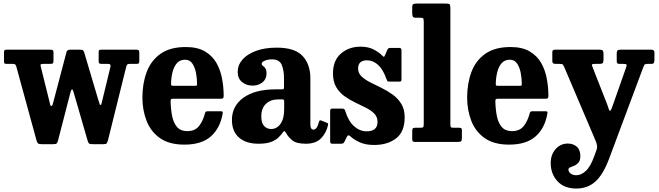

<svg xmlns="http://www.w3.org/2000/svg" viewBox="-20 -800 3712 1082"><path d="M280.5 -225 355 -507.5Q358 -520 377 -520H426Q439.5 -520 445 -518Q450.5 -516 454 -506.5L535.5 -232Q540.5 -220 541.2 -214.2Q542 -208.5 546.5 -208.5Q550.5 -208.5 551.8 -214.8Q553 -221 556 -232L602.5 -424Q606.5 -440 589.5 -440H552Q542 -440 539 -443.2Q536 -446.5 536 -455.5V-506.5Q536 -515 539 -517.5Q542 -520 550.5 -520H750Q759 -520 762 -516.2Q765 -512.5 765 -503V-458Q765 -447 762.2 -443.5Q759.5 -440 748 -440H712.5Q702 -440 698.2 -437.5Q694.5 -435 691.5 -424.5L588 -7.5Q584 4 580.8 8.2Q577.5 12.5 562 12.5H503.5Q487.5 12.5 482.8 9.5Q478 6.5 474.5 -5L398.5 -267.5Q394.5 -279 392.5 -287.2Q390.5 -295.5 386 -295.5Q382 -295.5 379.5 -287.8Q377 -280 374.5 -269.5L306.5 -6Q303 5.5 298.8 9Q294.5 12.5 278.5 12.5H217Q200.5 12.5 195.5 9.2Q190.5 6 186.5 -6L71.5 -426.5Q68.5 -434.5 65.2 -437.2Q62 -440 50.5 -440H15.5Q6 -440 4.2 -444.5Q2.5 -449 2.5 -458V-503.5Q2.5 -513.5 5.2 -516.8Q8 -520 17.5 -520H263.5Q274.5 -520 278 -516.8Q281.5 -513.5 281.5 -502V-461Q281.5 -448.5 278.8 -444.2Q276 -440 264 -440H225Q214 -440 210.5 -437.8Q207 -435.5 209 -427.5L259.5 -224.5Q262 -215 263 -209Q264 -203 269 -203Q274 -203 275.8 -208.8Q277.5 -214.5 280.5 -225Z M782.5 -250Q782.5 -330 806.8 -394.5Q831 -459 885 -497Q939 -535 1027 -535Q1093 -535 1135 -510.2Q1177 -485.5 1199.8 -445.2Q1222.5 -405 1231.5 -356.5Q1240.5 -308 1240.5 -260.5Q1240.5 -249.5 1237.2 -246.5Q1234 -243.5 1223 -243.5H955.5Q946.5 -243.5 944 -240.8Q941.5 -238 941.5 -229Q942.5 -183.5 950.2 -145.2Q958 -107 978 -84Q998 -61 1035 -61Q1078.5 -61 1101 -89Q1123.5 -117 1135 -161Q1136 -166.5 1139.2 -169.8Q1142.5 -173 1150.5 -173H1223Q1232 -173 1234 -170.5Q1236 -168 1235 -161.5Q1221 -78 1168.5 -31.5Q1116 15 1019 15Q933 15 881 -22Q829 -59 805.8 -119.5Q782.5 -180 782.5 -250ZM957.5 -316.5H1077Q1087 -316.5 1088.8 -318Q1090.5 -319.5 1090.5 -327.5Q1090.5 -357.5 1084.5 -389Q1078.5 -420.5 1064 -442Q1049.5 -463.5 1023 -463.5Q994.5 -463.5 977.5 -444.5Q960.5 -425.5 952.8 -395.5Q945 -365.5 944 -332Q943.5 -323 945 -319.8Q946.5 -316.5 957.5 -316.5Z M1287 -124.5Q1287 -202.5 1352 -249.5Q1417 -296.5 1534.5 -296.5H1567.5Q1576 -296.5 1578.2 -298.5Q1580.5 -300.5 1580.5 -309.5V-358.5Q1580.5 -403 1567.8 -434.2Q1555 -465.5 1512 -465.5Q1490 -465.5 1472.2 -458Q1454.5 -450.5 1454.5 -441Q1454.5 -433.5 1461.5 -429Q1468.5 -424.5 1475.2 -415.5Q1482 -406.5 1482 -385.5Q1482 -354.5 1459.2 -336Q1436.5 -317.5 1403.5 -317.5Q1369 -317.5 1344.2 -337.5Q1319.5 -357.5 1319.5 -394.5Q1319.5 -433 1346.2 -464Q1373 -495 1422.5 -513.2Q1472 -531.5 1540 -531.5Q1642 -531.5 1685.5 -484.2Q1729 -437 1729 -359.5V-98.5Q1729 -69.5 1747.5 -69.5Q1766.5 -69.5 1778 -115Q1781 -124.5 1790 -121L1824.5 -107Q1831 -104.5 1828.5 -95Q1819 -51 1789.2 -20.5Q1759.5 10 1703.5 10H1703Q1650.5 10 1627.2 -9.2Q1604 -28.5 1592 -50.5Q1586.5 -60 1583 -61Q1579.5 -62 1573 -52.5Q1563.5 -39 1548.5 -24.5Q1533.5 -10 1507 0Q1480.5 10 1437 10Q1366.5 10 1326.8 -24.8Q1287 -59.5 1287 -124.5ZM1452.5 -144.5Q1452.5 -106 1468.8 -89.5Q1485 -73 1508 -73Q1540 -73 1560.8 -102Q1581.5 -131 1581.5 -186V-229Q1581.5 -240 1572 -240H1549.5Q1505 -240 1478.8 -215Q1452.5 -190 1452.5 -144.5Z M2157.5 -355.5Q2138.5 -409.5 2110.2 -434.8Q2082 -460 2048.5 -460Q1998 -460 1998 -414Q1998 -388 2017 -369.8Q2036 -351.5 2066 -336.2Q2096 -321 2129.5 -304.8Q2163 -288.5 2192.8 -267Q2222.5 -245.5 2241.5 -214.8Q2260.5 -184 2260.5 -139.5Q2260.5 -57 2212 -20Q2163.5 17 2088.5 17Q2042.5 17 2009.8 3Q1977 -11 1953.5 -32.5Q1942 -43.5 1935 -29.5L1921.5 -2Q1918.5 4 1914.8 7Q1911 10 1901.5 10H1853.5Q1845.5 10 1843 6.8Q1840.5 3.5 1840.5 -5V-172Q1840.5 -181 1842.8 -184.5Q1845 -188 1853.5 -188H1906.5Q1917.5 -188 1920.2 -185Q1923 -182 1925.5 -174.5Q1943.5 -116.5 1975.8 -88.2Q2008 -60 2046.5 -60Q2107.5 -60 2107.5 -113Q2107.5 -141 2089.5 -159.5Q2071.5 -178 2042.8 -192.5Q2014 -207 1982 -222.2Q1950 -237.5 1921.2 -258Q1892.5 -278.5 1874.5 -309.2Q1856.5 -340 1856.5 -386.5Q1856.5 -459.5 1901.5 -498.2Q1946.5 -537 2011.5 -537Q2054.5 -537 2084.5 -521.8Q2114.5 -506.5 2132.5 -488Q2139.5 -480.5 2142.8 -480Q2146 -479.5 2150.5 -490.5L2162.5 -519Q2166 -525.5 2169.5 -527.8Q2173 -530 2183 -530H2230Q2242.5 -530 2242.5 -516.5V-354Q2242.5 -346 2240.2 -343Q2238 -340 2229.5 -340H2176.5Q2165 -340 2162.5 -343.8Q2160 -347.5 2157.5 -355.5Z M2349.5 -700H2323Q2310.5 -700 2306.8 -706Q2303 -712 2303 -727V-756.5Q2303 -773.5 2308.8 -776.8Q2314.5 -780 2331 -780H2491Q2508 -780 2513 -776.5Q2518 -773 2518 -755.5V-104Q2518 -88.5 2520.2 -84.2Q2522.5 -80 2536 -80H2568Q2576.5 -80 2579.8 -77.2Q2583 -74.5 2583 -65V-23.5Q2583 -7 2577.8 -3.5Q2572.5 0 2556.5 0H2323Q2311.5 0 2307.2 -2.8Q2303 -5.5 2303 -17.5V-60.5Q2303 -71.5 2305.8 -75.8Q2308.5 -80 2319.5 -80H2351Q2361.5 -80 2364.8 -83.5Q2368 -87 2368 -103.5V-678.5Q2368 -693.5 2364.2 -696.8Q2360.5 -700 2349.5 -700Z M2612.5 -250Q2612.5 -330 2636.8 -394.5Q2661 -459 2715 -497Q2769 -535 2857 -535Q2923 -535 2965 -510.2Q3007 -485.5 3029.8 -445.2Q3052.5 -405 3061.5 -356.5Q3070.5 -308 3070.5 -260.5Q3070.5 -249.5 3067.2 -246.5Q3064 -243.5 3053 -243.5H2785.5Q2776.5 -243.5 2774 -240.8Q2771.5 -238 2771.5 -229Q2772.5 -183.5 2780.2 -145.2Q2788 -107 2808 -84Q2828 -61 2865 -61Q2908.5 -61 2931 -89Q2953.5 -117 2965 -161Q2966 -166.5 2969.2 -169.8Q2972.5 -173 2980.5 -173H3053Q3062 -173 3064 -170.5Q3066 -168 3065 -161.5Q3051 -78 2998.5 -31.5Q2946 15 2849 15Q2763 15 2711 -22Q2659 -59 2635.8 -119.5Q2612.5 -180 2612.5 -250ZM2787.5 -316.5H2907Q2917 -316.5 2918.8 -318Q2920.5 -319.5 2920.5 -327.5Q2920.5 -357.5 2914.5 -389Q2908.5 -420.5 2894 -442Q2879.5 -463.5 2853 -463.5Q2824.5 -463.5 2807.5 -444.5Q2790.5 -425.5 2782.8 -395.5Q2775 -365.5 2774 -332Q2773.5 -323 2775 -319.8Q2776.5 -316.5 2787.5 -316.5Z M3083.5 118.5Q3083.5 71 3111.2 40Q3139 9 3179.5 9Q3211 9 3230.8 27Q3250.5 45 3250.5 79.5Q3250.5 104 3240.2 116Q3230 128 3217 133.5Q3204 139 3193.8 143Q3183.5 147 3183.5 155Q3183.5 169 3196 178.2Q3208.5 187.5 3227.5 187.5Q3255 187.5 3281.5 163.2Q3308 139 3330.5 76L3340 49.5Q3346.5 34 3344.5 20.5Q3342.5 7 3336 -8L3161 -419Q3155 -432 3151.8 -436Q3148.5 -440 3133.5 -440H3112.5Q3101.5 -440 3097 -443.2Q3092.5 -446.5 3092.5 -457V-507.5Q3092.5 -520 3108.5 -520H3360Q3372 -520 3376.5 -515.2Q3381 -510.5 3381 -497.5V-465Q3381 -450 3377 -445Q3373 -440 3359.5 -440H3334Q3320 -440 3316.8 -437.2Q3313.5 -434.5 3318 -425L3397.5 -222.5Q3405.5 -203 3409.2 -189.5Q3413 -176 3417 -176Q3422 -176 3425.8 -186.2Q3429.5 -196.5 3436 -214L3509.5 -423Q3513 -433 3510 -436.5Q3507 -440 3491.5 -440H3472Q3461 -440 3458.2 -444Q3455.5 -448 3455.5 -458V-497.5Q3455.5 -510.5 3459.5 -515.2Q3463.5 -520 3476 -520H3650Q3668 -520 3668 -505.5V-462.5Q3668 -451.5 3664.8 -445.8Q3661.5 -440 3650 -440H3630.5Q3613.5 -440 3610.2 -433Q3607 -426 3602.5 -414L3412.5 94.5Q3379 184 3335.2 223.2Q3291.5 262.5 3227.5 262.5Q3159.5 262.5 3121.5 221.2Q3083.5 180 3083.5 118.5Z"/></svg>

Font: Besley* Narrow
Style: Bold
Weight: 700
Width: 4
Designer: Owen Earl
Foundry: indestructible type*
Version: Version 3.000; ttfautohint (v1.8.3)